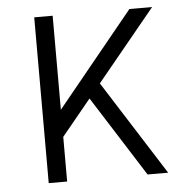

<svg xmlns="http://www.w3.org/2000/svg" viewBox="-44 -582 573 623"><g transform="rotate(-5 242.0 -270.0)"><path d="M102 -175 400 -540H474L116 -104ZM90 -540H150V0H90ZM228 -290 272 -326 479 0H412Z"/></g></svg>

Font: Pathway Extreme 8pt Thin
Style: Regular
Weight: 100
Designer: Eduardo Rodriguez Tunni
Foundry: Eduardo Rodriguez Tunni
Version: Version 1.000